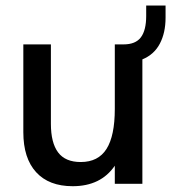

<svg xmlns="http://www.w3.org/2000/svg" viewBox="-20 -650 606 679"><path d="M237 8.5Q153 8.5 107.8 -41Q62.5 -90.5 62.5 -182.5V-493H160V-212.5Q160 -145 185.5 -111Q211 -77 265.5 -77Q327.5 -77 356.8 -123.5Q386 -170 386 -264.5V-493H417Q459.5 -493 478.2 -518Q497 -543 497 -593.5V-630.5H565.5V-587.5Q565.5 -534 545.2 -495.5Q525 -457 483.5 -440V0H386V-64Q336.5 8.5 237 8.5Z"/></svg>

Font: HK Grotesk Medium
Style: Regular
Weight: 500
Designer: Alfredo Marco Pradil
Foundry: Hanken Design Co.
Version: Version 3.001;FEAKit 1.0